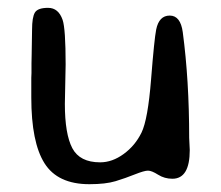

<svg xmlns="http://www.w3.org/2000/svg" viewBox="-20 -490 571 497"><path d="M471.2 -101.6Q471.2 -27.3 426.3 -27.3Q405.8 -27.3 389.2 -37.8Q372.6 -48.3 363 -48.3Q353.5 -48.3 329.1 -38.6Q304.7 -28.8 279.1 -21Q253.4 -13.2 211.4 -13.2Q129.4 -13.2 95.2 -67.4Q61 -121.6 61 -237.8V-288.6L61.5 -300.8V-325.7L62 -351.1L63 -413.1Q63 -445.3 70.3 -457.5Q77.6 -469.7 104.5 -469.7Q131.3 -469.7 142.1 -438.5Q149.9 -415.5 149.9 -323.2L147.9 -221.2Q147.9 -143.1 167.2 -106.4Q186.5 -69.8 239.3 -69.8Q270.5 -69.8 300 -91.3Q329.6 -112.8 346.2 -146.5Q362.8 -180.2 371.1 -284.9Q379.4 -389.6 384.3 -413.6Q391.6 -449.7 419.4 -449.7Q447.3 -449.7 453.1 -406.7Q469.7 -282.2 469.7 -133.3Z"/></svg>

Font: Averia Sans Libre Light
Style: Regular
Weight: 300
Version: Version 1.002